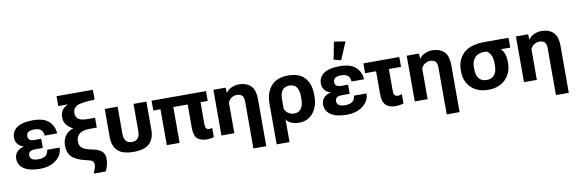

<svg xmlns="http://www.w3.org/2000/svg" viewBox="-63 -1369 6395 2131"><g transform="rotate(-10 3134.0 -303.0)"><path d="M280.5 14.6Q395 14.6 466.3 -41.1Q537.6 -96.9 537.6 -180.2H396.5Q395.5 -138.2 366.8 -115.5Q338.1 -92.8 285.4 -92.8Q235.1 -92.8 212.6 -109Q190.2 -125.2 190.2 -154.3Q190.2 -178.7 207 -193.6Q223.9 -208.5 271.5 -208.5H353.5V-311.8H278.8Q241.5 -311.8 223.8 -325.2Q206.1 -338.6 206.1 -366Q206.1 -397 227.9 -412.1Q249.8 -427.2 296.4 -427.2Q349.9 -427.2 373.4 -403Q397 -378.7 397 -339.8H538.1Q535.6 -418.9 478.4 -474.7Q421.1 -530.5 293.9 -530Q177 -530 117.6 -488.8Q58.1 -447.5 58.1 -374Q58.1 -326.2 90.6 -293.9Q123 -261.7 180.2 -253.4V-264.2Q112.8 -258.8 77.3 -225.6Q41.7 -192.4 41.7 -142.1Q41.7 -67.4 105.1 -26.4Q168.5 14.6 280.5 14.6Z M860.1 169.9H996.1Q1010.5 141.4 1020.3 105.8Q1030 70.3 1030 33.9Q1030 -17.1 1002.2 -47.1Q974.4 -77.1 900.4 -94L863.3 -102.3Q803.7 -115.7 776.2 -141Q748.8 -166.3 748.8 -210Q748.8 -263.2 784.8 -294.9Q820.8 -326.7 902.3 -326.7H982.7V-437.5H902.3Q824.2 -437.5 794.8 -461.7Q765.4 -485.8 765.4 -525.9Q765.4 -582.5 811.5 -607.3Q857.7 -632.1 1012.9 -636.7V-747.6H603V-636.7H770.3V-651.4Q698.2 -640.1 660.9 -602.9Q623.5 -565.7 623.5 -505.1Q624 -451.2 654.7 -414.7Q685.3 -378.2 738.3 -358.9V-369.1Q667.5 -349.6 633.8 -302.5Q600.1 -255.4 600.1 -189Q600.3 -110.6 645.6 -64.1Q690.9 -17.6 798.1 7.6L830.1 14.9Q864.5 22.7 876.7 35.2Q888.9 47.6 888.9 70.6Q888.9 96.9 879.6 122.7Q870.4 148.4 860.1 169.9Z M1340.1 9.8Q1465.3 9.8 1520 -44.3Q1574.7 -98.4 1574.7 -197.3V-515.1H1429.7V-210.9Q1430.2 -158.9 1408.2 -130.2Q1386.2 -101.6 1340.1 -101.6Q1293.9 -101.6 1272.3 -130.2Q1250.7 -158.9 1250.7 -210.9V-515.1H1105.5V-197.3Q1105.5 -98.4 1160.2 -44.3Q1214.8 9.8 1340.1 9.8Z M1633.3 -404.3H2246.6V-515.1H1633.3ZM1714.4 0H1858.9V-455.6H1714.4ZM2165.5 14.4Q2186.8 14.4 2210.6 10.5Q2234.4 6.6 2243.7 1.5V-102.5Q2237.3 -99.6 2227.5 -97.2Q2217.8 -94.7 2210 -94.7Q2187.7 -94.7 2176.5 -108.8Q2165.3 -122.8 2165.3 -160.9V-455.6H2020.8V-141.1Q2020.8 -54.2 2056.8 -19.9Q2092.8 14.4 2165.5 14.4Z M2654.3 203.1H2799.3V-322.3Q2799.3 -435.5 2749.1 -480.6Q2699 -525.6 2619.6 -525.6Q2572.3 -525.6 2532.8 -506.3Q2493.4 -487.1 2473.6 -457.3H2470.9L2467.8 -515.1H2330.1V0H2475.1V-345.9Q2489 -378.2 2516.1 -396Q2543.2 -413.8 2574.5 -413.8Q2612.8 -413.8 2633.5 -394.4Q2654.3 -375 2654.3 -326.9Z M2916.5 203.1H3061.5V-51.5Q3080.3 -22.5 3119.3 -6.3Q3158.2 9.8 3206.1 9.8Q3303 9.8 3362.8 -62.4Q3422.6 -134.5 3422.6 -252.4V-268.1Q3422.6 -387 3361.7 -457.3Q3300.8 -527.6 3172.1 -527.6Q3045.2 -527.6 2980.8 -453.1Q2916.5 -378.7 2916.5 -256.1ZM3167.7 -99.9Q3129.6 -99.9 3101.2 -121.2Q3072.8 -142.6 3061.5 -171.4V-272Q3061.5 -348.9 3089.6 -382.2Q3117.7 -415.5 3167 -415.5Q3221.7 -415.5 3248 -379.5Q3274.4 -343.5 3274.4 -275.9V-244.4Q3274.4 -176.8 3248 -138.3Q3221.7 -99.9 3167.7 -99.9Z M3739 14.6Q3853.5 14.6 3924.8 -41.1Q3996.1 -96.9 3996.1 -180.2H3855Q3854 -138.2 3825.3 -115.5Q3796.6 -92.8 3743.9 -92.8Q3693.6 -92.8 3671.1 -109Q3648.7 -125.2 3648.7 -154.3Q3648.7 -178.7 3665.5 -193.6Q3682.4 -208.5 3730 -208.5H3812V-311.8H3737.3Q3700 -311.8 3682.3 -325.2Q3664.6 -338.6 3664.6 -366Q3664.6 -397 3686.4 -412.1Q3708.3 -427.2 3754.9 -427.2Q3808.3 -427.2 3831.9 -403Q3855.5 -378.7 3855.5 -339.8H3996.6Q3994.1 -418.9 3936.9 -474.7Q3879.6 -530.5 3752.4 -530Q3635.5 -530 3576 -488.8Q3516.6 -447.5 3516.6 -374Q3516.6 -326.2 3549.1 -293.9Q3581.5 -261.7 3638.7 -253.4V-264.2Q3571.3 -258.8 3535.8 -225.6Q3500.2 -192.4 3500.2 -142.1Q3500.2 -67.4 3563.6 -26.4Q3627 14.6 3739 14.6ZM3783.9 -591.8 3867.4 -789.6 3740.2 -809.1 3701.9 -612.8Z M4020.5 -404.3H4425.3V-515.1H4020.5ZM4292.5 14.4Q4316.7 14.4 4343.5 9.9Q4370.4 5.4 4381.6 -0.5V-104.5Q4371.1 -100.3 4359.9 -97.5Q4348.6 -94.7 4337.4 -94.7Q4314.2 -94.7 4301.1 -108Q4288.1 -121.3 4288.1 -156.2V-455.6H4143.8V-146Q4143.8 -59.3 4181.6 -22.5Q4219.5 14.4 4292.5 14.4Z M4833 203.1H4978V-322.3Q4978 -435.5 4927.9 -480.6Q4877.7 -525.6 4798.3 -525.6Q4751 -525.6 4711.5 -506.3Q4672.1 -487.1 4652.3 -457.3H4649.7L4646.5 -515.1H4508.8V0H4653.8V-345.9Q4667.7 -378.2 4694.8 -396Q4721.9 -413.8 4753.2 -413.8Q4791.5 -413.8 4812.3 -394.4Q4833 -375 4833 -326.9Z M5337.4 14.6Q5458.3 14.6 5530.4 -57.3Q5602.5 -129.2 5602.5 -242.2V-257.3Q5602.5 -330.3 5572.5 -377.1Q5542.5 -423.8 5490.7 -446.8V-404.3H5656.2V-515.1H5388.7Q5226.3 -515.1 5149.3 -443.2Q5072.3 -371.3 5072.3 -252.9V-237.8Q5072.3 -124.8 5144.4 -55.1Q5216.6 14.6 5337.4 14.6ZM5337.6 -95.5Q5281.7 -95.5 5251.3 -131Q5220.9 -166.5 5220.9 -237.3V-263.2Q5220.9 -331.5 5261.6 -371.9Q5302.2 -412.4 5388.9 -406.7Q5415.5 -394.5 5434.8 -359.4Q5454.1 -324.2 5454.1 -264.2V-238.3Q5454.1 -167.5 5423.8 -131.5Q5393.6 -95.5 5337.6 -95.5Z M6064 203.1H6209V-322.3Q6209 -435.5 6158.8 -480.6Q6108.6 -525.6 6029.3 -525.6Q5981.9 -525.6 5942.5 -506.3Q5903.1 -487.1 5883.3 -457.3H5880.6L5877.4 -515.1H5739.7V0H5884.8V-345.9Q5898.7 -378.2 5925.8 -396Q5952.9 -413.8 5984.1 -413.8Q6022.5 -413.8 6043.2 -394.4Q6064 -375 6064 -326.9Z"/></g></svg>

Font: Roboto Flex
Style: Regular
Weight: 400
Designer: Berlow after Robertson
Foundry: Google
Version: Version 3.200;gftools[0.9.32]